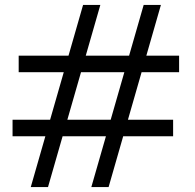

<svg xmlns="http://www.w3.org/2000/svg" viewBox="-20 -753 794 783"><path d="M105.5 9.8H175.8L389.2 -732.9H318.8ZM352.5 9.8H422.9L636.2 -732.9H565.9ZM31.2 -197.3H686V-264.6H31.2ZM56.2 -458.5H710.4V-525.9H56.2Z"/></svg>

Font: Roboto Flex
Style: Regular
Weight: 400
Designer: Berlow after Robertson
Foundry: Google
Version: Version 3.200;gftools[0.9.32]